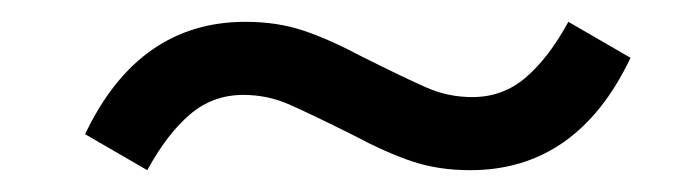

<svg xmlns="http://www.w3.org/2000/svg" viewBox="-20 -393 640 176"><path d="M304 -269Q264 -289 244.5 -297.5Q225 -306 203 -306Q175 -306 154 -288Q133 -270 115 -237L58 -270Q107 -373 205 -373Q234 -373 258 -365Q282 -357 312 -341Q352 -321 371.5 -312.5Q391 -304 413 -304Q441 -304 462 -322Q483 -340 501 -373L558 -340Q509 -237 411 -237Q382 -237 358 -245Q334 -253 304 -269Z"/></svg>

Font: iA Writer Duo S
Style: Italic
Weight: 400
Italic angle: -9.5°
Designer: Mike Abbink, Paul van der Laan, Pieter van Rosmalen, Oliver Reichenstein
Foundry: Bold Monday and Information Architects Inc.
Version: Version 2.000